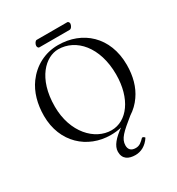

<svg xmlns="http://www.w3.org/2000/svg" viewBox="-220 -892 1134 1229"><g transform="rotate(-30 347.5 -277.5)"><path d="M529 135C525 128 519 124 510 124C488 146 472 162 443 162C406 162 393 141 393 115C393 65 431 33 516 -36C549 -57 577 -84 599 -116C639 -173 659 -245 659 -329C659 -536 519 -658 340 -658C241 -658 157 -611 102 -536C58 -476 36 -397 36 -310C36 -113 176 10 346 10C374 10 401 7 426 1C370 41 331 82 331 126C331 180 369 200 419 200C460 200 500 180 529 135ZM327 -634C459 -634 569 -512 569 -310C569 -131 480 -14 366 -14C244 -14 126 -135 126 -327C126 -537 236 -634 327 -634ZM454 -705C467 -705 478 -726 478 -738C478 -744 474 -755 464 -755H239C228 -755 217 -735 217 -723C217 -716 221 -705 230 -705Z"/></g></svg>

Font: Libertinus Serif Display
Style: Regular
Weight: 400
Designer: Philipp H. Poll, Khaled Hosny
Foundry: Caleb Maclennan
Version: Version 7.050;RELEASE